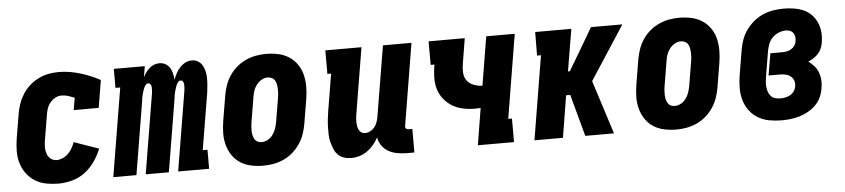

<svg xmlns="http://www.w3.org/2000/svg" viewBox="-37 -723 4075 926"><g transform="rotate(-5 2000.0 -260.0)"><path d="M216 8Q186 8 156.5 2.5Q127 -3 103 -18Q79 -33 62 -55.5Q45 -78 36.5 -105.5Q28 -133 28 -163.5Q28 -194 33 -225L53 -345Q57 -369 65.5 -393Q74 -417 88 -439Q102 -461 122 -478.5Q142 -496 165.5 -507.5Q189 -519 213.5 -523.5Q238 -528 263 -528Q290 -528 316.5 -523.5Q343 -519 367.5 -511.5Q392 -504 416 -494Q440 -484 462 -472L440 -339H319L329 -398Q314 -404 298.5 -409Q283 -414 266 -414Q250 -414 235.5 -406Q221 -398 210.5 -385Q200 -372 195 -356.5Q190 -341 188 -326L168 -206Q165 -189 165 -172.5Q165 -156 170 -141Q175 -126 187.5 -116Q200 -106 216 -106Q231 -106 246 -112.5Q261 -119 272.5 -130.5Q284 -142 292 -156Q300 -170 305 -185L425 -143Q413 -112 392.5 -82.5Q372 -53 344.5 -32Q317 -11 283 -1.5Q249 8 216 8Z M481 0 552 -428H529V-520H679L670 -467Q676 -479 684 -490Q692 -501 702.5 -510Q713 -519 725 -523.5Q737 -528 750 -528Q766 -528 779.5 -520.5Q793 -513 800.5 -500.5Q808 -488 811.5 -473Q815 -458 816 -442Q822 -458 829.5 -472.5Q837 -487 849 -500Q861 -513 876 -520.5Q891 -528 907 -528Q924 -528 937.5 -519.5Q951 -511 958.5 -497.5Q966 -484 969.5 -468Q973 -452 973 -435.5Q973 -419 971.5 -402Q970 -385 968 -368L922 -92H945V0H795L859 -386Q860 -394 860.5 -401.5Q861 -409 860.5 -416Q860 -423 856.5 -429.5Q853 -436 845 -436Q837 -436 831.5 -428.5Q826 -421 823 -413Q820 -405 817.5 -397Q815 -389 813 -381Q811 -373 810 -365.5Q809 -358 808 -350L750 0H638L702 -386Q703 -394 703.5 -401.5Q704 -409 703.5 -416Q703 -423 699.5 -429.5Q696 -436 688 -436Q680 -436 674.5 -428.5Q669 -421 666 -413Q663 -405 660.5 -397Q658 -389 656 -381Q654 -373 653 -365.5Q652 -358 651 -350L593 0Z M1207 8Q1177 8 1148.5 2Q1120 -4 1096.5 -19Q1073 -34 1057.5 -57Q1042 -80 1034.5 -107.5Q1027 -135 1027.5 -165Q1028 -195 1033 -225L1053 -345Q1057 -369 1065.5 -393.5Q1074 -418 1088.5 -440Q1103 -462 1123.5 -479.5Q1144 -497 1168 -508Q1192 -519 1217 -523.5Q1242 -528 1266 -528Q1296 -528 1324.5 -522Q1353 -516 1376.5 -501Q1400 -486 1416 -463Q1432 -440 1439 -412.5Q1446 -385 1446 -355Q1446 -325 1441 -295L1421 -175Q1417 -151 1408.5 -126.5Q1400 -102 1385 -80Q1370 -58 1350 -40.5Q1330 -23 1306 -12Q1282 -1 1256.5 3.5Q1231 8 1207 8ZM1208 -106Q1224 -106 1238.5 -114Q1253 -122 1263 -135.5Q1273 -149 1278 -164Q1283 -179 1286 -194L1306 -314Q1308 -325 1308.5 -335.5Q1309 -346 1308.5 -356.5Q1308 -367 1306 -377.5Q1304 -388 1299 -396.5Q1294 -405 1284.5 -409.5Q1275 -414 1265 -414Q1249 -414 1235 -406Q1221 -398 1210.5 -384.5Q1200 -371 1195 -356Q1190 -341 1188 -326L1168 -206Q1166 -195 1165.5 -184.5Q1165 -174 1165 -163.5Q1165 -153 1167.5 -142.5Q1170 -132 1175 -123.5Q1180 -115 1189 -110.5Q1198 -106 1208 -106Z M1633 8Q1614 8 1597 2.5Q1580 -3 1568 -15.5Q1556 -28 1549.5 -44.5Q1543 -61 1538.5 -78Q1534 -95 1533.5 -113.5Q1533 -132 1533.5 -150.5Q1534 -169 1536 -187.5Q1538 -206 1541 -225L1571 -406H1553V-520H1728L1676 -206Q1674 -196 1673 -185.5Q1672 -175 1672 -164.5Q1672 -154 1673.5 -144.5Q1675 -135 1679 -126Q1683 -117 1691 -111.5Q1699 -106 1709 -106Q1722 -106 1734.5 -112.5Q1747 -119 1755.5 -129.5Q1764 -140 1768.5 -153Q1773 -166 1775 -178L1832 -520H1970L1905 -126Q1904 -122 1904.5 -118Q1905 -114 1907.5 -111Q1910 -108 1913.5 -107Q1917 -106 1921 -106H1938V8H1902Q1879 8 1856.5 4Q1834 0 1814.5 -10.5Q1795 -21 1782 -39Q1769 -57 1765 -80Q1755 -61 1741 -44.5Q1727 -28 1710 -16Q1693 -4 1673 2Q1653 8 1633 8Z M2246 0 2275 -178Q2267 -178 2260 -177.5Q2253 -177 2245 -177Q2216 -177 2187.5 -183.5Q2159 -190 2136 -204.5Q2113 -219 2096 -241Q2079 -263 2071.5 -290Q2064 -317 2065 -346.5Q2066 -376 2071 -406H2053V-520H2228L2208 -398Q2204 -376 2205.5 -354Q2207 -332 2219 -316Q2231 -300 2251 -292.5Q2271 -285 2293 -284L2332 -520H2470L2403 -114H2421V0Z M2520 0 2587 -406H2568L2569 -520H2744L2710 -317H2719L2778 -416L2839 -520H2991L2822 -260L2905 0H2766L2711 -203H2691L2658 0Z M3207 8Q3177 8 3148.5 2Q3120 -4 3096.5 -19Q3073 -34 3057.5 -57Q3042 -80 3034.5 -107.5Q3027 -135 3027.5 -165Q3028 -195 3033 -225L3053 -345Q3057 -369 3065.5 -393.5Q3074 -418 3088.5 -440Q3103 -462 3123.5 -479.5Q3144 -497 3168 -508Q3192 -519 3217 -523.5Q3242 -528 3266 -528Q3296 -528 3324.5 -522Q3353 -516 3376.5 -501Q3400 -486 3416 -463Q3432 -440 3439 -412.5Q3446 -385 3446 -355Q3446 -325 3441 -295L3421 -175Q3417 -151 3408.5 -126.5Q3400 -102 3385 -80Q3370 -58 3350 -40.5Q3330 -23 3306 -12Q3282 -1 3256.5 3.5Q3231 8 3207 8ZM3208 -106Q3224 -106 3238.5 -114Q3253 -122 3263 -135.5Q3273 -149 3278 -164Q3283 -179 3286 -194L3306 -314Q3308 -325 3308.5 -335.5Q3309 -346 3308.5 -356.5Q3308 -367 3306 -377.5Q3304 -388 3299 -396.5Q3294 -405 3284.5 -409.5Q3275 -414 3265 -414Q3249 -414 3235 -406Q3221 -398 3210.5 -384.5Q3200 -371 3195 -356Q3190 -341 3188 -326L3168 -206Q3166 -195 3165.5 -184.5Q3165 -174 3165 -163.5Q3165 -153 3167.5 -142.5Q3170 -132 3175 -123.5Q3180 -115 3189 -110.5Q3198 -106 3208 -106Z M3717 8Q3686 8 3656.5 2.5Q3627 -3 3602.5 -17.5Q3578 -32 3561 -55Q3544 -78 3536 -105.5Q3528 -133 3528 -163.5Q3528 -194 3533 -225L3553 -345Q3557 -370 3565.5 -394.5Q3574 -419 3590 -441.5Q3606 -464 3627 -481.5Q3648 -499 3672.5 -509.5Q3697 -520 3722.5 -524Q3748 -528 3773 -528Q3798 -528 3822.5 -524Q3847 -520 3868.5 -510.5Q3890 -501 3906 -484.5Q3922 -468 3931.5 -447Q3941 -426 3943.5 -401.5Q3946 -377 3942 -352Q3940 -337 3934.5 -323Q3929 -309 3919 -297.5Q3909 -286 3896 -277.5Q3883 -269 3869 -263Q3884 -252 3896.5 -238Q3909 -224 3915.5 -206.5Q3922 -189 3923.5 -169.5Q3925 -150 3921 -130Q3918 -108 3908.5 -87Q3899 -66 3882.5 -49.5Q3866 -33 3845.5 -21.5Q3825 -10 3803.5 -3.5Q3782 3 3760 5.5Q3738 8 3717 8ZM3719 -98Q3731 -98 3743.5 -100.5Q3756 -103 3767 -109Q3778 -115 3785.5 -125.5Q3793 -136 3795 -148Q3798 -163 3794 -176Q3790 -189 3780 -197.5Q3770 -206 3756.5 -209.5Q3743 -213 3729 -213H3672L3690 -319H3747Q3758 -319 3769 -321Q3780 -323 3790.5 -329Q3801 -335 3808 -345.5Q3815 -356 3816 -367Q3818 -378 3816.5 -388.5Q3815 -399 3809 -407Q3803 -415 3793.5 -418.5Q3784 -422 3773 -422Q3756 -422 3738 -414.5Q3720 -407 3707 -393Q3694 -379 3688 -362Q3682 -345 3679 -327L3659 -207Q3657 -195 3656 -182Q3655 -169 3656.5 -157Q3658 -145 3662 -133.5Q3666 -122 3674 -113.5Q3682 -105 3694 -101.5Q3706 -98 3719 -98Z"/></g></svg>

Font: Iosevka Curly Slab Heavy
Style: Italic
Weight: 900
Italic angle: -9°
Monospace: yes
Designer: Belleve Invis
Foundry: Belleve Invis
Version: Version 22.1.2; ttfautohint (v1.8.4)